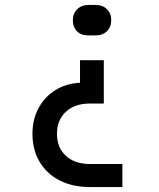

<svg xmlns="http://www.w3.org/2000/svg" viewBox="-20 -575 640 775"><path d="M337 -432Q307 -432 290.5 -449Q274 -466 274 -493Q274 -520 291.5 -537.5Q309 -555 337 -555H367Q394 -555 411.5 -538Q429 -521 429 -494Q429 -466 411.5 -449Q394 -432 367 -432ZM344 180Q273 180 221 153.5Q169 127 140 78.5Q111 30 111 -35Q111 -93 135.5 -138.5Q160 -184 203 -211Q246 -238 303 -241V-332H399V-157H342Q281 -157 245.5 -123.5Q210 -90 210 -35Q210 21 246 54Q282 87 343 87H474V180Z"/></svg>

Font: Pitagon Sans Mono Medium
Style: Regular
Weight: 500
Monospace: yes
Designer: Travis Tran
Foundry: Pitagon
Version: Version 1.001; ttfautohint (v1.8.4.7-5d5b);gftools[0.9.26]